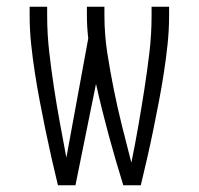

<svg xmlns="http://www.w3.org/2000/svg" viewBox="-20 -550 590 570"><path d="M152 0Q142 -41 132.5 -83Q123 -125 114.5 -166.5Q106 -208 98 -250Q90 -292 83.5 -334Q77 -376 72.5 -418.5Q68 -461 68 -504V-530H120V-504Q120 -450 126 -397Q132 -344 140 -291.5Q148 -239 157.5 -187Q167 -135 177 -82L242 -436Q240 -453 239 -470Q238 -487 238 -504V-530H290V-504Q290 -448 298.5 -393Q307 -338 318 -283.5Q329 -229 342.5 -175Q356 -121 370 -67Q381 -121 390.5 -175.5Q400 -230 408.5 -284.5Q417 -339 423.5 -393.5Q430 -448 430 -504V-530H482V-504Q482 -461 477.5 -418.5Q473 -376 466.5 -334Q460 -292 452 -250Q444 -208 435.5 -166.5Q427 -125 417.5 -83Q408 -41 398 0H346Q323 -74 302.5 -149.5Q282 -225 265 -301L204 0Z"/></svg>

Font: Lode Dark Term
Style: Regular
Weight: 400
Monospace: yes
Designer: Belleve Invis
Foundry: Belleve Invis
Version: Version 29.2.0